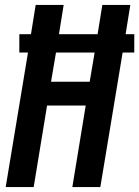

<svg xmlns="http://www.w3.org/2000/svg" viewBox="-20 -755 562 775"><path d="M3 0 93 -543H58V-617H105L124 -735H237L218 -617H374L393 -735H506L487 -617H522V-543H475L385 0H272L326 -329H170L116 0ZM186 -425H342L362 -543H206Z"/></svg>

Font: Iosevka Term Curly
Style: Bold Italic
Weight: 700
Italic angle: -9°
Designer: Belleve Invis
Foundry: Belleve Invis
Version: Version 32.3.0